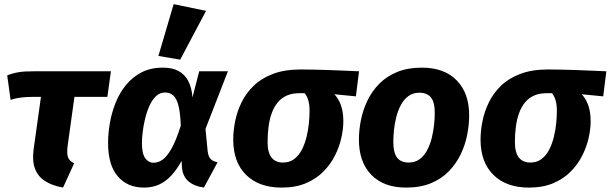

<svg xmlns="http://www.w3.org/2000/svg" viewBox="-20 -868 2881 906"><path d="M136.5 -531.6H503.4L486.6 -411H331.3L299 -179Q294.6 -143.2 300.7 -126.1Q306.7 -108.9 329.8 -97.3L277.6 16.9Q227.5 8.5 193.6 -12.9Q159.7 -34.3 145.6 -70.8Q131.4 -107.3 138.4 -162L173.3 -411H144.3Q116.3 -411 96.4 -409.4Q76.5 -407.7 61.1 -404.9Q45.7 -402.1 30 -396.7L14 -512.3Q39.7 -522.6 67.9 -527.3Q96.1 -531.9 136.5 -531.6Z M748.8 -548.8Q793.2 -548.8 822.7 -532.8Q852.3 -516.8 868.5 -485.5Q884.7 -454.3 888.3 -408.3L920 -531.6H1055.4L949.7 -259.8L959.9 -154.6Q962.9 -129.4 973.8 -117.9Q984.7 -106.4 1006.7 -102.3L942.3 16.9Q897.3 11.3 869.7 -12.1Q842.1 -35.5 838.5 -78.5L836.9 -108.7Q814.6 -68.3 788.5 -39.9Q762.3 -11.4 730.5 2.9Q698.6 17.2 659.5 17.2Q581.2 17.2 535.6 -36Q490 -89.3 490 -193.2Q490 -238.8 498.6 -288.3Q507.3 -337.8 525.9 -384.1Q544.5 -430.4 574.8 -467.4Q605.1 -504.4 648 -526.6Q690.9 -548.8 748.8 -548.8ZM758.4 -431.5Q734.2 -431.5 716 -414.1Q697.8 -396.7 685.2 -368.6Q672.6 -340.5 664.7 -307.8Q656.8 -275.2 653.3 -244.8Q649.7 -214.5 649.7 -193.3Q649.7 -142.7 665.4 -121.4Q681 -100 704.7 -100Q726.4 -100 747.4 -114.7Q768.4 -129.4 789.8 -167.6Q811.2 -205.8 833 -274.9Q831 -335.6 822.1 -369.7Q813.2 -403.7 797.7 -417.6Q782.2 -431.5 758.4 -431.5ZM727.5 -604 799.4 -848.4 952.3 -816.8 830.3 -586.5Z M1399.4 -540.2Q1435.3 -540.2 1469.7 -539.3Q1504.1 -538.5 1538.4 -537.2Q1572.7 -535.9 1606.4 -534.5Q1640.1 -533.2 1674.2 -531.6L1659.4 -413.3L1557.7 -423.3Q1577.5 -402.9 1588.8 -371.5Q1600.1 -340.1 1600.1 -294.9Q1600.1 -259.3 1590.6 -217.1Q1581.2 -174.9 1560.5 -133.7Q1539.9 -92.5 1505.8 -58.2Q1471.7 -23.8 1423.1 -3.3Q1374.6 17.2 1308.7 17.2Q1202.2 17.2 1141.4 -42.6Q1080.6 -102.5 1080.6 -209.3Q1080.6 -251.2 1089.8 -296.7Q1098.9 -342.2 1120.1 -385.5Q1141.2 -428.8 1177.5 -463.8Q1213.7 -498.8 1268.6 -519.5Q1323.5 -540.2 1399.4 -540.2ZM1417.7 -428.2H1392.2Q1357.9 -428.2 1332.8 -416.9Q1307.7 -405.6 1290.4 -384.6Q1273.1 -363.6 1262.6 -334.8Q1252 -306 1247.4 -271.4Q1242.7 -236.9 1242.7 -197.6Q1242.7 -148.6 1261.2 -124.8Q1279.8 -101 1315.6 -101Q1346.8 -101 1368.8 -117.9Q1390.8 -134.7 1404.8 -162.4Q1418.8 -190.1 1426.7 -222.9Q1434.6 -255.6 1437.7 -287.6Q1440.7 -319.7 1440.7 -344.8Q1440.7 -374.3 1434.5 -395Q1428.3 -415.7 1417.7 -428.2Z M1896.4 17.2Q1790.6 17.2 1732.1 -43.1Q1673.6 -103.4 1673.6 -209.3Q1673.6 -254.1 1683.1 -301.4Q1692.6 -348.7 1713.7 -393Q1734.8 -437.3 1769.4 -472.5Q1804 -507.7 1853.8 -528.2Q1903.5 -548.8 1970.7 -548.8Q2077.2 -548.8 2135.8 -488Q2194.5 -427.2 2193.8 -322.3Q2193.8 -278.4 2184.3 -230.8Q2174.9 -183.2 2153.6 -139.2Q2132.3 -95.2 2097.9 -59.7Q2063.5 -24.2 2013.6 -3.5Q1963.7 17.2 1896.4 17.2ZM1907.9 -101Q1939.1 -101 1960.5 -117.1Q1981.9 -133.1 1995.7 -159.4Q2009.5 -185.6 2017.1 -216.2Q2024.7 -246.9 2028.1 -277.5Q2031.5 -308.2 2031.5 -332.3Q2032.1 -384.4 2014 -407.5Q1996 -430.5 1959.2 -430.5Q1928.7 -430.5 1907 -414.5Q1885.3 -398.4 1871.4 -372.2Q1857.6 -345.9 1849.9 -315.3Q1842.1 -284.7 1839 -254Q1836 -223.4 1836 -199.3Q1836 -147.2 1853.9 -124.1Q1871.8 -101 1907.9 -101Z M2566.4 -540.2Q2602.3 -540.2 2636.7 -539.3Q2671.1 -538.5 2705.4 -537.2Q2739.7 -535.9 2773.4 -534.5Q2807.1 -533.2 2841.2 -531.6L2826.4 -413.3L2724.7 -423.3Q2744.5 -402.9 2755.8 -371.5Q2767.1 -340.1 2767.1 -294.9Q2767.1 -259.3 2757.6 -217.1Q2748.2 -174.9 2727.5 -133.7Q2706.9 -92.5 2672.8 -58.2Q2638.7 -23.8 2590.1 -3.3Q2541.6 17.2 2475.7 17.2Q2369.2 17.2 2308.4 -42.6Q2247.6 -102.5 2247.6 -209.3Q2247.6 -251.2 2256.8 -296.7Q2265.9 -342.2 2287.1 -385.5Q2308.2 -428.8 2344.5 -463.8Q2380.7 -498.8 2435.6 -519.5Q2490.5 -540.2 2566.4 -540.2ZM2584.7 -428.2H2559.2Q2524.9 -428.2 2499.8 -416.9Q2474.7 -405.6 2457.4 -384.6Q2440.1 -363.6 2429.6 -334.8Q2419 -306 2414.4 -271.4Q2409.7 -236.9 2409.7 -197.6Q2409.7 -148.6 2428.2 -124.8Q2446.8 -101 2482.6 -101Q2513.8 -101 2535.8 -117.9Q2557.8 -134.7 2571.8 -162.4Q2585.8 -190.1 2593.7 -222.9Q2601.6 -255.6 2604.7 -287.6Q2607.7 -319.7 2607.7 -344.8Q2607.7 -374.3 2601.5 -395Q2595.3 -415.7 2584.7 -428.2Z"/></svg>

Font: Fira Sans Variable
Style: Italic
Weight: 397
Italic angle: -8°
Designer: Carrois Corporate & Edenspiekermann AG
Foundry: Carrois Corporate GbR & Edenspiekermann AG
Version: Version 4.202